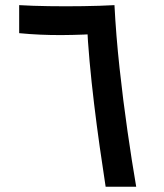

<svg xmlns="http://www.w3.org/2000/svg" viewBox="-20 -713 626 733"><path d="M383.3 0Q372.1 -72.3 360.6 -153.3Q349.1 -234.4 339.1 -317.4Q329.1 -400.4 322 -478.5Q314.9 -556.6 312 -623L377 -585.4Q299.3 -579.6 216.3 -579.1Q133.3 -578.6 53.2 -586.4V-693.4Q103 -690.4 166.7 -689.5Q230.5 -688.5 296.4 -689.5Q362.3 -690.4 417 -693.4Q422.9 -578.1 436.3 -454.3Q449.7 -330.6 466.6 -213.4Q483.4 -96.2 500 0Z"/></svg>

Font: Cascadia Mono Medium
Style: Regular
Weight: 500
Monospace: yes
Designer: Aaron Bell
Foundry: Saja Typeworks
Version: Version 2407.024